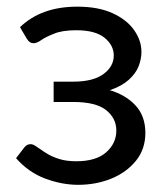

<svg xmlns="http://www.w3.org/2000/svg" viewBox="-20 -534 489 562"><path d="M209 7Q161.5 7 112.5 -11.2Q63.5 -29.5 27 -71L52 -103.5Q59.5 -112 69 -112Q75.5 -112 82 -108Q88.5 -104 97 -98Q107 -90.5 121.2 -82.2Q135.5 -74 155.5 -68Q175.5 -62 203.5 -62Q261 -62 290.8 -88.2Q320.5 -114.5 320.5 -152Q320.5 -188 290.5 -211.8Q260.5 -235.5 194.5 -235.5H137V-295H194.5Q252.5 -295 282.8 -317.2Q313 -339.5 313 -371.5Q313 -401.5 286 -423.5Q258.5 -445.5 203.5 -445.5Q162.5 -445.5 138.5 -435.5Q114 -426 100.5 -416.5Q87.5 -407.5 79 -407.5Q72.5 -407.5 68 -410.2Q63.5 -413 58.5 -420.5L38.5 -454.5Q101 -514.5 206 -514.5Q267.5 -514.5 309.2 -495.5Q351 -476.5 372.5 -446Q394 -415.5 394 -382Q394 -361.5 385.8 -340.2Q377.5 -319 357 -300.5Q336.5 -282 301.5 -270Q348.5 -256 377 -225Q405.5 -194 405.5 -145Q405.5 -97.5 378 -63.5Q350.5 -29.5 305.8 -11.2Q261 7 209 7Z"/></svg>

Font: Verano Sans
Style: Regular
Weight: 400
Designer: Lukasz Dziedzic with Adam Twardoch and Botio Nikoltchev
Foundry: tyPoland Lukasz Dziedzic
Version: Version 3.001;December 28, 2019;FontCreator 12.0.0.2547 64-b